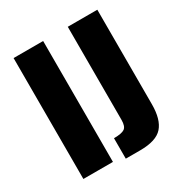

<svg xmlns="http://www.w3.org/2000/svg" viewBox="-190 -951 1058 1114"><g transform="rotate(-30 339.5 -394.5)"><path d="M59 0V-810H257V0ZM331 21V-116Q383 -116 402.5 -129.5Q422 -143 422 -186V-810H620V-177Q620 -75 577.5 -27Q535 21 427 21Z"/></g></svg>

Font: Oswald Heavy
Style: Regular
Weight: 400
Designer: Vernon Adams
Foundry: Vernon Adams
Version: Version 4.101